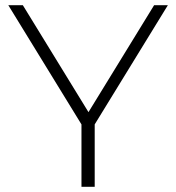

<svg xmlns="http://www.w3.org/2000/svg" viewBox="-20 -720 679 740"><path d="M294 0V-254L306 -221L12 -700H68L335 -265H307L574 -700H627L333 -221L345 -254V0Z"/></svg>

Font: Modern
Style: Regular
Weight: 300
Designer: Julieta Ulanovsky
Foundry: Julieta Ulanovsky
Version: Version 8.000